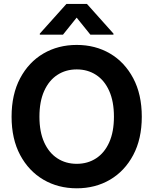

<svg xmlns="http://www.w3.org/2000/svg" viewBox="-20 -973 801 1003"><path d="M380.9 10.7Q283.7 10.7 206.8 -34.4Q129.9 -79.6 85.2 -163.3Q40.5 -247.1 40.5 -363.3Q40.5 -480 85.2 -564.2Q129.9 -648.4 206.8 -693.4Q283.7 -738.3 380.9 -738.3Q478 -738.3 554.7 -693.4Q631.3 -648.4 676 -564.2Q720.7 -480 720.7 -363.3Q720.7 -247.1 676 -163.1Q631.3 -79.1 554.7 -34.2Q478 10.7 380.9 10.7ZM380.9 -117.2Q438 -117.2 481.9 -145.8Q525.9 -174.3 550.5 -229.2Q575.2 -284.2 575.2 -363.3Q575.2 -442.9 550.5 -498Q525.9 -553.2 481.9 -581.8Q438 -610.4 380.9 -610.4Q323.7 -610.4 279.8 -581.8Q235.8 -553.2 210.9 -498Q186 -442.9 186 -363.3Q186 -284.2 210.9 -229.2Q235.8 -174.3 279.8 -145.8Q323.7 -117.2 380.9 -117.2ZM452.1 -792 380.4 -880.9 309.1 -792H188V-797.4L327.1 -952.6H434.1L572.8 -797.4V-792Z"/></svg>

Font: Inter Cardless Tabular Bold
Style: Bold
Weight: 700
Designer: Rasmus Andersson
Foundry: rsms
Version: Version 4.000;git-4fc901f